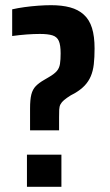

<svg xmlns="http://www.w3.org/2000/svg" viewBox="-20 -716 426 741"><path d="M96 -213V-297Q96 -332 101 -351.5Q106 -371 118 -383.5Q130 -396 151 -408L168 -418Q189 -430 199 -441.5Q209 -453 211.5 -469.5Q214 -486 214 -510Q214 -542 207 -558Q200 -574 182.5 -579.5Q165 -585 134 -585Q122 -585 109 -584.5Q96 -584 83 -583Q70 -582 55.5 -580.5Q41 -579 27 -577V-680Q49 -685 74.5 -688.5Q100 -692 127 -694Q154 -696 177 -696Q219 -696 250.5 -687.5Q282 -679 303.5 -659.5Q325 -640 335 -608Q345 -576 345 -529Q345 -494 342 -468Q339 -442 330.5 -422Q322 -402 307 -386Q292 -370 268 -356L253 -348Q237 -338 227.5 -330Q218 -322 213.5 -313.5Q209 -305 208.5 -293Q208 -281 208 -263V-213ZM84 5V-119H217V5Z"/></svg>

Font: Saira Condensed
Style: Bold
Weight: 700
Width: 3
Designer: Hector Gatti with collaboration of the Omnibus-Type team
Foundry: Omnibus-Type
Version: Version 1.101